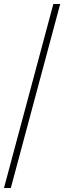

<svg xmlns="http://www.w3.org/2000/svg" viewBox="-20 -828 324 968"><path d="M0 120 249 -808H283.5L34.5 120Z"/></svg>

Font: Encode Sans Semi Expanded Thin
Style: Regular
Weight: 100
Width: 6
Designer: Multiple Designers
Foundry: Impallari Type
Version: Version 3.000; ttfautohint (v1.8.3) -l 8 -r 50 -G 200 -x 14 